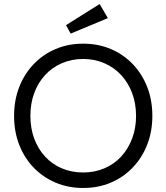

<svg xmlns="http://www.w3.org/2000/svg" viewBox="-20 -924 825 954"><path d="M50 -348Q50 -426 75.5 -491.5Q101 -557 147.5 -605.5Q194 -654 256.5 -680.5Q319 -707 393 -707Q468 -707 530.5 -680.5Q593 -654 639.5 -605.5Q686 -557 711.5 -491.5Q737 -426 737 -348Q737 -271 711.5 -205.5Q686 -140 639.5 -91.5Q593 -43 530.5 -16.5Q468 10 393 10Q319 10 256.5 -16.5Q194 -43 147.5 -91Q101 -139 75.5 -204.5Q50 -270 50 -348ZM656 -348Q656 -410 636.5 -461.5Q617 -513 582 -551Q547 -589 498.5 -610Q450 -631 393 -631Q336 -631 287.5 -610Q239 -589 204 -551Q169 -513 150 -461.5Q131 -410 131 -348Q131 -287 150 -235.5Q169 -184 204 -146Q239 -108 287.5 -87.5Q336 -67 393 -67Q450 -67 498.5 -87.5Q547 -108 582 -146Q617 -184 636.5 -235.5Q656 -287 656 -348ZM331 -757 308 -799 475 -904 516 -834Z"/></svg>

Font: Our Lexend Light
Style: Regular
Weight: 300
Designer: Bonnie Shaver-Troup, Thomas Jockin
Foundry: Lexend
Version: Version 1.007